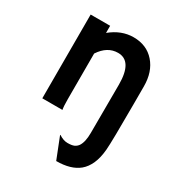

<svg xmlns="http://www.w3.org/2000/svg" viewBox="-181 -642 945 1013"><g transform="rotate(30 292.0 -135.0)"><path d="M200.2 -62.5Q200.2 -19.5 204.1 0H81.5V-510.3H200.2V-466.8Q264.6 -520 338.4 -520Q418.5 -520 466.3 -465.6Q514.2 -411.1 514.2 -322.3V-215.8Q514.2 14.2 509.8 65.4Q505.4 116.7 489.5 152.6Q473.6 188.5 447.8 210Q399.4 250 310.5 250L259.8 121.6L260.7 119.1Q288.6 137.7 314.2 137.7Q339.8 137.7 353.3 131.8Q366.7 126 376 113.3Q394.5 85.9 394.5 30.3L395.5 -264.6Q395.5 -407.7 308.6 -407.7Q243.7 -407.7 200.2 -341.3Z"/></g></svg>

Font: HammersmithOne
Style: Regular
Weight: 400
Designer: Nicole Fally
Foundry: Nicole Fally
Version: Version 1.003